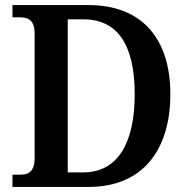

<svg xmlns="http://www.w3.org/2000/svg" viewBox="-20 -734 741 754"><path d="M29 0H329C540 0 649 -145 649 -364C649 -591 529 -714 329 -714H29V-666H57C90 -666 116 -656 116 -602V-115C116 -59 92 -48 59 -48H29ZM307 -57H246V-658H308C441 -658 509 -559 509 -364C509 -170 441 -57 307 -57Z"/></svg>

Font: Noto Serif Armenian SemiCondensed SemiBold
Style: Regular
Weight: 600
Width: 4
Designer: Monotype Design Team
Foundry: Monotype Imaging Inc.
Version: Version 2.008